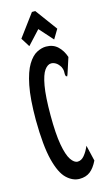

<svg xmlns="http://www.w3.org/2000/svg" viewBox="-125 -843 500 896"><g transform="rotate(-15 125.0 -395.0)"><path d="M143 10Q110 10 81 -17.5Q52 -45 34.5 -114Q17 -183 16 -308Q16 -410 28.5 -473Q41 -536 61.5 -569.5Q82 -603 105.5 -615Q129 -627 150 -627Q184 -627 206 -606.5Q228 -586 239 -553L214 -476L210 -467L204 -470Q201 -478 202 -489.5Q203 -501 196 -516Q186 -532 175 -538.5Q164 -545 153 -545Q136 -545 121 -524.5Q106 -504 97 -453Q88 -402 88 -311Q88 -222 97.5 -169Q107 -116 122.5 -93Q138 -70 155 -70Q173 -70 187.5 -87.5Q202 -105 213 -131L231 -55Q215 -22 194.5 -6Q174 10 143 10ZM76 -649 49 -692 129 -800H145L223 -694L196 -649L137 -715Z"/></g></svg>

Font: Inconsolata UltraCondensed Bold
Style: Regular
Weight: 700
Width: 1
Monospace: yes
Designer: Raph Levien, Cyreal, Brenton Simpson
Foundry: Raph Levien, Cyreal, Google
Version: Version 3.001; ttfautohint (v1.8.2.53-6de2)